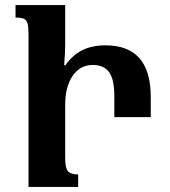

<svg xmlns="http://www.w3.org/2000/svg" viewBox="-20 -734 668 754"><path d="M236 -114Q236 -74 247 -61.5Q258 -49 287 -49V0H92V-600Q92 -629 88 -642.5Q84 -656 73.5 -660.5Q63 -665 41 -665V-714H236V-557Q236 -530 232 -478H237Q264 -517 302.5 -536.5Q341 -556 394 -556Q572 -556 572 -354V-274H429V-357Q429 -422 408.5 -450.5Q388 -479 343 -479Q293 -478 264.5 -435Q236 -392 236 -322Z"/></svg>

Font: Noto Serif Armenian SmBd Narrow
Style: Regular
Weight: 600
Width: 4
Designer: Monotype Design team
Foundry: Monotype Imaging Inc.
Version: Version 1.000